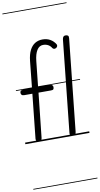

<svg xmlns="http://www.w3.org/2000/svg" viewBox="-179 -1395 1000 1924"><g transform="rotate(-10 321.0 -433.0)"><path d="M136 0Q119 0 111.2 -11.2Q103.5 -22.5 104.5 -34.5L152 -486H71.5Q51.5 -486 43.8 -494Q36 -502 36 -514.5Q36 -527 42.2 -534Q48.5 -541 71.5 -541H158L186 -813Q193 -879 214.5 -921.2Q236 -963.5 269.5 -983.8Q303 -1004 345 -1004Q390 -1004 423.5 -984.8Q457 -965.5 477.5 -931.5Q482.5 -923.5 479.5 -912.8Q476.5 -902 465 -895.5Q452.5 -888.5 442.8 -891.8Q433 -895 428 -902.5Q415.5 -924.5 393.5 -936.8Q371.5 -949 342 -949Q303.5 -949 279.2 -910.8Q255 -872.5 247.5 -801L220 -541H338Q357.5 -541 364.8 -533.8Q372 -526.5 372 -514.5Q372 -501 366.8 -493.5Q361.5 -486 342 -486H214.5L166 -34.5Q164.5 -22 158.5 -11Q152.5 0 136 0ZM136 0Q119 0 111.2 -11.2Q103.5 -22.5 104.5 -34.5L152 -486H71.5Q51.5 -486 43.8 -494Q36 -502 36 -514.5Q36 -527 42.2 -534Q48.5 -541 71.5 -541H158L186 -813Q193 -879 214.5 -921.2Q236 -963.5 269.5 -983.8Q303 -1004 345 -1004Q390 -1004 423.5 -984.8Q457 -965.5 477.5 -931.5Q482.5 -923.5 479.5 -912.8Q476.5 -902 465 -895.5Q452.5 -888.5 442.8 -891.8Q433 -895 428 -902.5Q415.5 -924.5 393.5 -936.8Q371.5 -949 342 -949Q303.5 -949 279.2 -910.8Q255 -872.5 247.5 -801L220 -541H338Q357.5 -541 364.8 -533.8Q372 -526.5 372 -514.5Q372 -501 366.8 -493.5Q361.5 -486 342 -486H214.5L166 -34.5Q164.5 -22 158.5 -11Q152.5 0 136 0ZM475.5 0Q463 0 455.5 -8.2Q448 -16.5 449.5 -32L548 -967.5Q550 -985.5 557.5 -994.8Q565 -1004 579.5 -1004Q596.5 -1004 605 -996.8Q613.5 -989.5 611 -968L512.5 -34Q510.5 -14 501.5 -7Q492.5 0 475.5 0ZM475.5 0Q463 0 455.5 -8.2Q448 -16.5 449.5 -32L548 -967.5Q550 -985.5 557.5 -994.8Q565 -1004 579.5 -1004Q596.5 -1004 605 -996.8Q613.5 -989.5 611 -968L512.5 -34Q510.5 -14 501.5 -7Q492.5 0 475.5 0ZM-5 455H647.5V463H-5ZM-5 -16H647.5V0H-5ZM-5 -549H647.5V-541H-5ZM-5 -1329H647.5V-1321H-5Z"/></g></svg>

Font: Edu SA Dotted Guide
Style: Regular
Weight: 400
Designer: Tina and Corey Anderson, Eben Sorkin, Mirko Velimirovic
Foundry: Google for Education
Version: Version 2.000